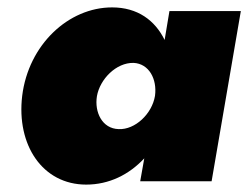

<svg xmlns="http://www.w3.org/2000/svg" viewBox="-20 -490 671 519"><path d="M40 -231C24 -98 95 9 213 9C275 9 329 -18 370 -62L359 0H552L631 -460H438L425 -382C399 -435 352 -470 283 -470C165 -470 57 -369 40 -231ZM242 -230C250 -276 294 -321 341 -320C383 -318 405 -276 399 -231C391 -182 345 -139 301 -141C256 -142 235 -187 242 -230Z"/></svg>

Font: Jost* Black
Style: Italic
Weight: 900
Italic angle: -10°
Version: Version 3.7